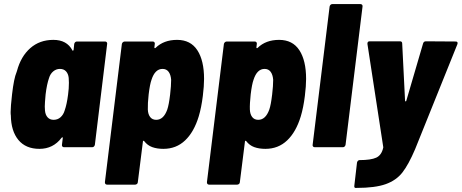

<svg xmlns="http://www.w3.org/2000/svg" viewBox="-20 -720 2258 939"><path d="M356 -517H494Q499 -517 502 -513.5Q505 -510 504 -505L444 -12Q443 -7 439.5 -3.5Q436 0 431 0H293Q288 0 285 -3.5Q282 -7 283 -12L287 -45Q287 -52 281 -46Q240 8 173 8Q106 8 70 -35.5Q34 -79 33 -156Q32 -160 32 -172Q32 -198 39 -259Q48 -337 61 -367L63 -373Q82 -444 128 -484.5Q174 -525 241 -525Q307 -525 334 -474Q335 -471 337 -472Q339 -473 340 -476L343 -505Q344 -510 347.5 -513.5Q351 -517 356 -517ZM313 -258Q317 -287 317 -315Q317 -331 316 -339Q314 -359 303 -371Q292 -383 273 -383Q255 -383 240.5 -371Q226 -359 220 -339Q209 -308 203 -258Q199 -214 199 -199Q199 -185 200 -179Q202 -158 213 -146Q224 -134 242 -134Q262 -134 276 -146.5Q290 -159 296 -179Q307 -210 313 -258Z M972 -251Q965 -194 952 -151Q929 -75 885.5 -33.5Q842 8 779 8Q748 8 724.5 -0.5Q701 -9 685 -30Q683 -32 681 -31.5Q679 -31 679 -28L654 171Q654 176 650 179.5Q646 183 641 183H504Q493 183 493 171L576 -505Q577 -510 581 -513.5Q585 -517 590 -517H727Q732 -517 735 -513.5Q738 -510 737 -505L735 -488Q735 -485 737 -484.5Q739 -484 741 -486Q781 -525 846 -525Q912 -525 945 -474.5Q978 -424 978 -334Q978 -299 972 -251ZM812 -258Q817 -300 817 -330Q815 -355 804.5 -369Q794 -383 775 -383Q738 -383 721 -330Q713 -308 707 -258Q702 -213 703 -184Q704 -161 714.5 -147.5Q725 -134 744 -134Q780 -134 798 -184Q806 -207 812 -258Z M1471 -251Q1464 -194 1451 -151Q1428 -75 1384.5 -33.5Q1341 8 1278 8Q1247 8 1223.5 -0.5Q1200 -9 1184 -30Q1182 -32 1180 -31.5Q1178 -31 1178 -28L1153 171Q1153 176 1149 179.5Q1145 183 1140 183H1003Q992 183 992 171L1075 -505Q1076 -510 1080 -513.5Q1084 -517 1089 -517H1226Q1231 -517 1234 -513.5Q1237 -510 1236 -505L1234 -488Q1234 -485 1236 -484.5Q1238 -484 1240 -486Q1280 -525 1345 -525Q1411 -525 1444 -474.5Q1477 -424 1477 -334Q1477 -299 1471 -251ZM1311 -258Q1316 -300 1316 -330Q1314 -355 1303.5 -369Q1293 -383 1274 -383Q1237 -383 1220 -330Q1212 -308 1206 -258Q1201 -213 1202 -184Q1203 -161 1213.5 -147.5Q1224 -134 1243 -134Q1279 -134 1297 -184Q1305 -207 1311 -258Z M1509 -12 1592 -688Q1593 -693 1596.5 -696.5Q1600 -700 1605 -700H1743Q1748 -700 1751 -696.5Q1754 -693 1753 -688L1670 -12Q1669 -7 1665.5 -3.5Q1662 0 1657 0H1519Q1514 0 1511 -3.5Q1508 -7 1509 -12Z M1713 187 1726 75Q1727 70 1730.5 66.5Q1734 63 1738 63Q1794 63 1820 51Q1846 39 1854 3Q1855 1 1854 -3L1777 -505V-507Q1777 -518 1788 -518H1936Q1947 -518 1947 -507L1961 -227Q1962 -224 1964 -224Q1966 -224 1967 -227L2049 -507Q2052 -518 2063 -518L2209 -517Q2215 -517 2217 -513.5Q2219 -510 2217 -504L2010 10Q1978 85 1948 123.5Q1918 162 1866.5 180.5Q1815 199 1724 199H1718Q1715 199 1713.5 195.5Q1712 192 1713 187Z"/></svg>

Font: Barlow Semi Condensed ExtraBold
Style: Italic
Weight: 800
Width: 4
Italic angle: -7°
Designer: Jeremy Tribby
Foundry: Tribby Type
Version: Version 1.408